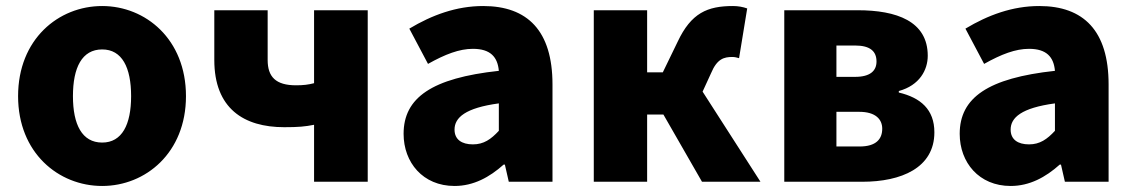

<svg xmlns="http://www.w3.org/2000/svg" viewBox="-20 -603 3763 637"><path d="M319 14C463 14 597 -96 597 -284C597 -473 463 -583 319 -583C174 -583 40 -473 40 -284C40 -96 174 14 319 14ZM319 -130C252 -130 222 -190 222 -284C222 -379 252 -439 319 -439C385 -439 415 -379 415 -284C415 -190 385 -130 319 -130Z M1022 0H1200V-569H1022V-327C1003 -322 986 -320 962 -320C895 -320 868 -348 868 -404V-569H691V-404C691 -243 789 -181 923 -181C970 -181 992 -183 1022 -189Z M1488 14C1551 14 1604 -15 1651 -57H1655L1668 0H1813V-323C1813 -501 1730 -583 1583 -583C1494 -583 1413 -553 1338 -508L1400 -391C1457 -423 1504 -441 1549 -441C1607 -441 1631 -414 1635 -368C1413 -344 1319 -279 1319 -159C1319 -64 1383 14 1488 14ZM1549 -124C1512 -124 1488 -140 1488 -173C1488 -213 1524 -245 1635 -260V-169C1609 -141 1585 -124 1549 -124Z M2311 -299 2339 -360C2359 -408 2382 -414 2410 -414C2418 -414 2425 -412 2432 -410L2459 -575C2445 -580 2429 -583 2412 -583C2327 -583 2273 -560 2228 -464L2179 -363H2127V-569H1950V0H2127V-223H2181L2309 0H2503Z M2582 0H2841C2970 0 3080 -46 3080 -164C3080 -240 3034 -279 2962 -296V-301C3031 -320 3058 -371 3058 -418C3058 -533 2954 -569 2826 -569H2582ZM2755 -348V-452H2817C2868 -452 2888 -432 2888 -399C2888 -368 2867 -348 2817 -348ZM2755 -117V-232H2831C2885 -232 2907 -207 2907 -176C2907 -142 2887 -117 2832 -117Z M3333 14C3396 14 3449 -15 3496 -57H3500L3513 0H3658V-323C3658 -501 3575 -583 3428 -583C3339 -583 3258 -553 3183 -508L3245 -391C3302 -423 3349 -441 3394 -441C3452 -441 3476 -414 3480 -368C3258 -344 3164 -279 3164 -159C3164 -64 3228 14 3333 14ZM3394 -124C3357 -124 3333 -140 3333 -173C3333 -213 3369 -245 3480 -260V-169C3454 -141 3430 -124 3394 -124Z"/></svg>

Font: Noto Sans Korean Black
Style: Bold
Weight: 900
Designer: Ryoko NISHIZUKA (kana & ideographs); Paul D. Hunt (Latin, Greek & Cyrillic); Wenlong ZHANG (bopomofo); Sandoll Communica
Foundry: Adobe Systems Incorporated
Version: Version 1.000;PS 1;hotconv 1.0.78;makeotf.lib2.5.61930